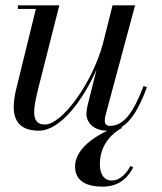

<svg xmlns="http://www.w3.org/2000/svg" viewBox="-20 -480 609 720"><path d="M479.5 147.5 469 142.5C456 167 433 197 397.5 197C373.5 197 354.5 177 354.5 135.5C354.5 57.5 406.5 16.5 437.5 -0.5L436 -4C472.5 -26 501.5 -73.5 531 -153L518.5 -157.5C477.5 -51.5 442 -8 391.5 -8C379 -8 373 -16.5 373 -27C373 -32 373.5 -39 375 -45L486.5 -460H402L366 -316.5C325.5 -166.5 212 -13 148.5 -13C93 -13 105 -74 124.5 -152.5L202.5 -460H47V-446.5H114.5L39.5 -141C21 -59 29 10 125.5 10C207 10 291.5 -105 342 -219L308.5 -85C306 -74.5 304 -60.5 304 -52.5C304 -22.5 329.5 10 381.5 10C382 10 382.5 10 382.5 10C325 37.5 261.5 83.5 261.5 144.5C261.5 204.5 313.5 220 364.5 220C435.5 220 465 175.5 479.5 147.5Z"/></svg>

Font: Bodoni* 16pt
Style: Italic
Weight: 400
Italic angle: -13°
Version: Version 2.3